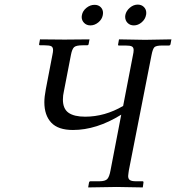

<svg xmlns="http://www.w3.org/2000/svg" viewBox="-20 -818 769 839"><path d="M414.1 -25.9Q439.9 -25.9 449 -35.9Q458 -45.9 462.9 -73.2L509.8 -316.9Q401.9 -250 298.8 -250Q233.9 -250 203.9 -282.2Q173.8 -314.5 173.8 -371.1Q173.8 -395 180.2 -428.2L209 -578.1Q211.9 -591.3 211.9 -599.1Q211.9 -611.8 203.9 -616Q195.8 -620.1 173.8 -620.1H155.8Q150.9 -620.1 150.9 -623V-625L154.8 -646L262.2 -645L371.1 -646L367.2 -625Q366.2 -620.1 359.9 -620.1H341.8Q312.5 -620.1 303.7 -611.8Q294.9 -603.5 290 -578.1L258.8 -417Q254.9 -400.9 254.9 -382.8Q254.9 -342.8 279.3 -325.4Q303.7 -308.1 352.1 -308.1Q438 -308.1 518.1 -355L561 -577.1Q564 -590.3 564 -599.1Q564 -610.8 556.4 -615Q548.8 -619.1 528.8 -619.1H500Q494.6 -619.1 496.1 -624L500 -646L613.8 -644L729 -646L725.1 -625Q723.6 -619.1 717.8 -619.1H689Q663.6 -619.1 655.3 -612.3Q647.5 -605 642.1 -577.1L543 -73.2Q542.5 -69.3 541.3 -60.8Q540 -52.2 540 -48.8Q540 -36.1 547.9 -31Q555.7 -25.9 574.2 -25.9H603Q605.5 -25.9 606.4 -24.2Q607.4 -22.5 606.9 -20L604 1L490.2 -1L365.2 1L369.1 -21Q370.6 -25.9 375 -25.9ZM337.9 -752Q341.3 -770.5 357.7 -783.7Q374 -796.9 393.1 -796.9Q409.7 -796.9 419.9 -786.9Q430.2 -776.9 430.2 -761.2Q430.2 -759.8 429.7 -756.6Q429.2 -753.4 429.2 -752Q425.8 -733.4 409.7 -720.2Q393.6 -707 375 -707Q358.4 -707 347.7 -717.8Q336.9 -728.5 336.9 -744.1Q336.9 -745.1 337.4 -747.8Q337.9 -750.5 337.9 -752ZM527.8 -752.9Q531.7 -771 547.6 -784.4Q563.5 -797.9 582 -797.9Q598.1 -797.9 608.6 -787.6Q619.1 -777.3 619.1 -762.2Q619.1 -754.9 618.2 -752.9Q615.2 -734.4 599.4 -720.7Q583.5 -707 564.9 -707Q548.3 -707 537.6 -717.8Q526.9 -728.5 526.9 -745.1Q526.9 -750 527.8 -752.9Z"/></svg>

Font: Linux Libertine G
Style: Italic
Weight: 400
Italic angle: -12°
Designer: Philipp H. Poll
Foundry: Philipp H. Poll
Version: Version 5.1.3